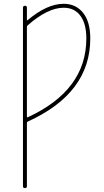

<svg xmlns="http://www.w3.org/2000/svg" viewBox="-20 -760 540 1000"><path d="M120.1 -620.1V-152.3Q120.1 -150.4 122.1 -149.4Q124 -148.4 125 -149.4Q429.7 -290 429.7 -559.6Q429.7 -635.7 398.9 -677.7Q368.2 -719.7 311.5 -719.7Q228.5 -719.7 124 -627.9Q120.1 -624 120.1 -620.1ZM99.6 210V-719.7Q99.6 -729.5 109.9 -730Q120.1 -730.5 120.1 -719.7V-656.2Q120.1 -655.3 121.1 -654.3Q122.1 -653.3 123 -654.3Q224.6 -740.2 311.5 -740.2Q375 -740.2 412.6 -693.4Q450.2 -646.5 450.2 -559.6Q450.2 -274.4 125 -127Q120.1 -125 120.1 -120.1V210Q120.1 219.7 109.9 219.7Q99.6 219.7 99.6 210Z"/></svg>

Font: Rounded Mgen+ 1m thin
Style: Regular
Weight: 100
Designer: [Source Han Sans]
Ryoko NISHIZUKA  (kana & ideographs); Paul D. Hunt (Latin, Greek & Cyrillic); Wenlong ZHANG  (bopomofo
Version: Version 1.059.20150602